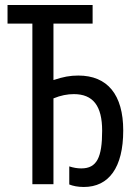

<svg xmlns="http://www.w3.org/2000/svg" viewBox="-20 -734 540 765"><path d="M314 11C414 11 471 -67 471 -214C471 -357 408 -433 292 -433C259 -433 232 -428 193 -415V-640H349V-714H10V-640H109V0H193V-342C222 -354 249 -359 274 -359C351 -359 387 -312 387 -213C387 -107 366 -63 304 -63C287 -63 272 -66 256 -71V1C271 7 290 11 314 11Z"/></svg>

Font: Noto Sans Mono ExtraCondensed
Style: Regular
Weight: 400
Width: 2
Designer: Monotype Design Team
Foundry: Monotype Imaging Inc.
Version: Version 2.014